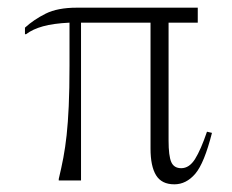

<svg xmlns="http://www.w3.org/2000/svg" viewBox="-20 -470 603 500"><path d="M133 -4Q140 -33 145 -59.5Q150 -86 153.5 -118Q157 -150 159 -193.5Q161 -237 161 -300V-411Q119 -409 92 -401.5Q65 -394 48 -381H45V-398Q68 -419 99 -434.5Q130 -450 180 -450H495V-411H419V-104Q419 -64 426 -48Q433 -32 452 -32Q473 -32 488 -56Q503 -80 519 -127L532 -124Q512 -45 488.5 -17.5Q465 10 434 10Q401 10 386.5 -13.5Q372 -37 372 -83V-411H191V0H133Z"/></svg>

Font: Spectral SC ExtraLight
Style: Regular
Weight: 275
Designer: Jean-Baptiste Levee
Foundry: Production Type
Version: Version 2.001